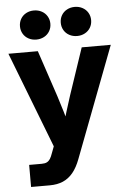

<svg xmlns="http://www.w3.org/2000/svg" viewBox="-61 -778 682 1026"><g transform="rotate(-5 279.5 -265.0)"><path d="M63.4 85.7H130.6Q147.9 85.7 158.4 80.5Q168.9 75.2 176.1 64.2Q183.3 53.1 190.4 32.2L203.2 -1.8L4.7 -515.6H162.5L246 -265.6Q270.6 -189.9 301.4 -79.7H258.9Q272.7 -132.7 286 -177.8Q299.4 -222.9 313.7 -265.6L397.9 -515.6H553.9L328.1 77.5Q311.4 121.9 288.6 149.7Q265.7 177.5 235.1 190.8Q204.4 204.1 163.4 204.1H63.4ZM297.8 -656.2Q297.8 -678.3 308.3 -696.2Q318.8 -714.1 337.5 -724.1Q356.2 -734.2 379.3 -734.2Q402.3 -734.2 420.9 -724.1Q439.6 -714.1 450.2 -696.2Q460.8 -678.3 460.8 -656.2Q460.8 -634 450.2 -616.1Q439.6 -598.2 420.9 -588.2Q402.3 -578.1 379.3 -578.1Q356.2 -578.1 337.5 -588.2Q318.8 -598.2 308.3 -616.1Q297.8 -634 297.8 -656.2ZM79 -656.2Q79 -678.3 89.5 -696.2Q100 -714.1 118.6 -724.1Q137.2 -734.2 160.3 -734.2Q183.3 -734.2 202.1 -724.1Q220.8 -714.1 231.4 -696.2Q242.1 -678.3 242.1 -656.2Q242.1 -634 231.4 -616.1Q220.8 -598.2 202.1 -588.2Q183.3 -578.1 160.3 -578.1Q137.2 -578.1 118.6 -588.2Q100 -598.2 89.5 -616.1Q79 -634 79 -656.2Z"/></g></svg>

Font: Intratopia Thin
Style: Regular
Weight: 100
Designer: Rasmus Andersson
Foundry: rsms
Version: Version 3.000;Glyphs 3.2.3 (3260)